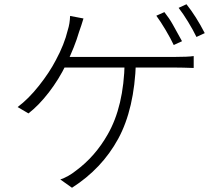

<svg xmlns="http://www.w3.org/2000/svg" viewBox="-20 -836 1040 904"><path d="M837 -642 798 -624Q784 -654 760 -694.5Q736 -735 716 -762L754 -779Q777 -750 793 -721.5Q809 -693 837 -642ZM944 -680 905 -662Q889 -695 865.5 -733.5Q842 -772 821 -799L858 -816Q904 -758 944 -680ZM363 -717Q354 -692 352 -685Q332 -616 291 -532Q257 -462 210 -401Q163 -340 114 -302L63 -332Q114 -370 163.5 -432.5Q213 -495 243 -553Q283 -627 299 -694Q309 -725 310 -761L373 -749ZM490 -568H595H692H767H804Q865 -568 892 -572V-516Q836 -518 804 -518H757H662H541H418H316H257L267 -568ZM319 48 264 9Q302 -4 337 -32Q428 -99 487 -203Q563 -335 567 -543H620Q613 -323 536.5 -182.5Q460 -42 319 48Z"/></svg>

Font: Merged Yaku Han JP Light
Style: Regular
Weight: 300
Designer: Ryoko NISHIZUKA 西塚涼子 (kana, bopomofo & ideographs); Paul D. Hunt (Latin, Greek & Cyrillic); Sandoll Communications 산돌커뮤니
Foundry: Adobe
Version: Version 2.004